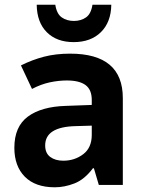

<svg xmlns="http://www.w3.org/2000/svg" viewBox="-20 -786 603 816"><path d="M213 10Q130 10 85.5 -35Q41 -80 41 -158Q41 -248 98.5 -290.5Q156 -333 260 -336L370 -340V-361Q370 -405 343.5 -424.5Q317 -444 264 -444Q229 -444 191.5 -436Q154 -428 116 -408L69 -508Q117 -532 167 -545Q217 -558 278 -558Q502 -558 502 -369V0H400L379 -71H375Q339 -23 296.5 -6.5Q254 10 213 10ZM249 -103Q297 -103 333.5 -130.5Q370 -158 370 -213V-252L302 -250Q172 -247 172 -168Q172 -135 193.5 -119Q215 -103 249 -103ZM293 -607Q221 -607 179 -649Q137 -691 136 -766H215Q221 -727 242.5 -712Q264 -697 294 -697Q324 -697 345.5 -712Q367 -727 373 -766H453Q452 -692 409 -649.5Q366 -607 293 -607Z"/></svg>

Font: Noto Sans Mono SemiCondensed
Style: Bold
Weight: 700
Width: 4
Designer: Monotype Design Team
Foundry: Monotype Imaging Inc.
Version: Version 2.014